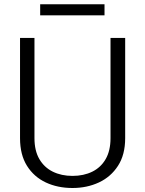

<svg xmlns="http://www.w3.org/2000/svg" viewBox="-20 -893 695 922"><path d="M581.1 -710.9V-229.5Q581.1 -149.9 546.6 -96.7Q512.2 -43.5 454.8 -16.8Q397.5 9.8 328.1 9.8Q256.8 9.8 200 -16.8Q143.1 -43.5 109.6 -96.7Q76.2 -149.9 76.2 -229.5V-710.9H145.5V-229.5Q145.5 -169.4 168.9 -129.2Q192.4 -88.9 233.6 -68.6Q274.9 -48.3 328.1 -48.3Q381.8 -48.3 423.1 -68.6Q464.4 -88.9 487.5 -129.2Q510.7 -169.4 510.7 -229.5V-710.9ZM481.9 -819.3H172.9V-872.6H481.9Z"/></svg>

Font: Heebo Light
Style: Regular
Weight: 300
Designer: Oded Ezer
Foundry: Ezer Type House
Version: Version 3.100